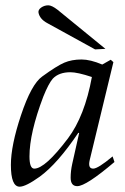

<svg xmlns="http://www.w3.org/2000/svg" viewBox="-20 -686 470 723"><path d="M404 -97 411 -76Q304 15 271 15Q246 15 246 -17Q246 -42 252 -69L278 -185L275 -186Q197 -70 130 -21Q77 17 54 17Q21 17 21 -65Q21 -138 59 -252Q98 -369 139 -398Q194 -438 222 -450Q250 -462 287 -462Q320 -462 365 -443L397 -461L407 -452L318 -84Q310 -51 331 -51Q349 -51 404 -97ZM326 -396Q272 -414 245 -414Q202 -414 179 -390Q163 -372 143 -322Q91 -185 91 -97Q91 -51 109 -51Q150 -51 236 -165Q299 -249 326 -396ZM197 -649 377 -502 338 -500 158 -599Q130 -614 125 -638Q123 -649 135 -657.5Q147 -666 162 -666Q175 -666 197 -649Z"/></svg>

Font: GFS Didot
Style: Italic
Weight: 400
Italic angle: -12°
Designer: Takis Katsoulidis and George D. Matthiopoulos
Foundry: George Matthiopoulos and Takis Katsoulidis
Version: Version 1.0